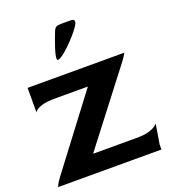

<svg xmlns="http://www.w3.org/2000/svg" viewBox="-156 -997 988 1111"><g transform="rotate(-20 338.0 -441.0)"><path d="M646 -31V0H10Q10 -3 17 -16.5Q24 -30 45 -58L369 -486V-488H170Q117 -488 88 -479Q59 -470 49.5 -460.5Q40 -451 40 -448V-600H636Q634 -597 625.5 -582.5Q617 -568 598 -544L268 -115V-112H536Q582 -112 611 -121Q640 -130 653 -140.5Q666 -151 666 -153ZM430 -867Q430 -857 420 -842Q389 -796 335 -744Q281 -692 260 -692Q255 -692 255 -702Q255 -721 270 -767Q285 -813 301 -852Q308 -870 317.5 -876Q327 -882 347 -882H408Q430 -882 430 -867Z"/></g></svg>

Font: Red Rose Bold
Style: Regular
Weight: 700
Designer: jaikishan Patel
Version: Version 1.000